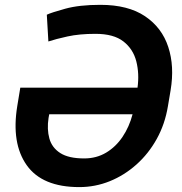

<svg xmlns="http://www.w3.org/2000/svg" viewBox="-20 -757 744 787"><path d="M391.3 -737.2Q505 -737.2 574.4 -690.5Q643.8 -643.8 669.7 -564.5Q695.7 -485.1 679.3 -387.1L668.3 -321.7Q656.2 -248.2 622.5 -187.5Q588.8 -126.8 539.2 -82.6Q489.7 -38.4 429.9 -14.2Q370 9.9 305 9.9Q153.1 9.9 89.5 -79.9Q25.9 -169.7 50.8 -322.4L63.2 -397.7H543.7Q551.5 -455.3 538.7 -505.5Q525.9 -555.8 486 -587Q446 -618.3 371.4 -618.3Q305.4 -618.3 256.7 -607.6Q208.1 -596.9 178.3 -587L171.9 -696.7Q189.6 -705.3 247.2 -721.2Q304.7 -737.2 391.3 -737.2ZM523.4 -288.7H181.8L179 -273.4Q171.9 -226.9 182.4 -189.3Q192.8 -151.6 227.1 -129.6Q261.4 -107.6 324.9 -107.6Q375.4 -107.6 415.1 -131.4Q454.9 -155.2 482.4 -196.2Q509.9 -237.2 523.4 -288.7Z"/></svg>

Font: Inter UI Semi Bold
Style: Italic
Weight: 600
Italic angle: -9.39999°
Designer: Rasmus Andersson
Foundry: rsms
Version: 3.2;8d6f07862